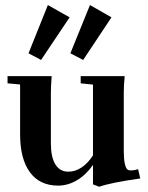

<svg xmlns="http://www.w3.org/2000/svg" viewBox="-20 -710 574 746"><path d="M90.8 -502.9 166 -690.4 250.5 -642.6 139.6 -477.1ZM253.4 -502.9 329.6 -690.4 413.1 -642.6 303.2 -477.1ZM206.1 11.2Q134.3 11.2 96.2 -40.8Q58.1 -92.8 58.1 -188V-381.8L9.3 -386.2V-414.1H180.7Q177.7 -373 177.7 -349.1V-152.8Q177.7 -99.1 195.3 -71Q212.9 -43 245.1 -43Q271.5 -42.5 296.6 -59.1Q321.8 -75.7 341.3 -106.4V-381.3L293.5 -386.2V-414.1H464.4Q460.9 -376 460.9 -349.1V-123.5Q460.9 -92.3 464.8 -74.7Q468.8 -57.1 473.9 -52.5Q479 -47.9 486.8 -47.9Q502.4 -47.9 516.6 -52.7L524.9 -16.6Q411.1 -0.5 365.2 15.6L341.3 6.3V-69.3Q314.9 -31.2 279.5 -10Q244.1 11.2 206.1 11.2Z"/></svg>

Font: Elstob 18pt
Style: Bold
Weight: 700
Designer: Peter S. Baker
Version: Version 1.015